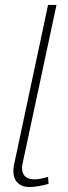

<svg xmlns="http://www.w3.org/2000/svg" viewBox="-20 -750 276 775"><path d="M99 5Q69 5 51.5 -12Q34 -29 34 -59Q34 -65 34.5 -70.5Q35 -76 36 -82L174 -730H208L71 -89Q70 -85 69.5 -81Q69 -77 69 -72Q69 -26 120 -26Q131 -26 146 -29Q161 -32 174 -36L176 -8Q161 -3 138 1Q115 5 99 5Z"/></svg>

Font: Raleway Thin ExtraLight
Style: Italic
Weight: 250
Italic angle: -12°
Version: Version 4.026